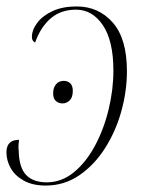

<svg xmlns="http://www.w3.org/2000/svg" viewBox="-22 -566 451 596"><path d="M216 -546Q284 -546 328 -496Q372 -446 372 -345Q372 -284 355 -222Q338 -160 305 -107.5Q272 -55 225 -22.5Q178 10 120 10Q79 10 51.5 -5.5Q24 -21 11 -44.5Q-2 -68 -2 -93Q-2 -132 37 -132Q36 -125 35.5 -116.5Q35 -108 36 -99Q37 -46 59 -23Q81 0 123 0Q169 0 207 -31Q245 -62 272.5 -113Q300 -164 315 -225.5Q330 -287 330 -347Q330 -439 297.5 -487.5Q265 -536 214 -536Q167 -536 135.5 -509Q104 -482 87 -434Q77 -439 77 -451Q77 -473 93.5 -495Q110 -517 141 -531.5Q172 -546 216 -546ZM172 -245Q160 -245 151.5 -252.5Q143 -260 143 -276Q143 -294 152 -304.5Q161 -315 176 -315Q188 -315 196 -307.5Q204 -300 204 -284Q204 -264 194.5 -254.5Q185 -245 172 -245Z"/></svg>

Font: Noto Serif Display SemiCondensed ExtraLight
Style: Italic
Weight: 200
Width: 4
Italic angle: -12°
Designer: Monotype Design Team
Foundry: Monotype Imaging Inc.
Version: Version 2.009